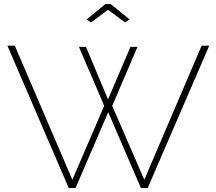

<svg xmlns="http://www.w3.org/2000/svg" viewBox="-20 -938 1080 958"><path d="M374 -704H409L519 -442L631 -704H666L540 -410L700 -41L986 -710H1024L717 0H683L520 -378L357 0H323L17 -710H54L341 -41L500 -410ZM412 -841 506 -918H532L627 -841L604 -826L519 -889L434 -826Z"/></svg>

Font: Raleway Thin ExtraLight
Style: Regular
Weight: 250
Version: Version 4.026